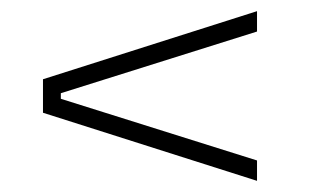

<svg xmlns="http://www.w3.org/2000/svg" viewBox="-20 -484 559 344"><path d="M89 -317V-307L440.5 -196.5V-160L57 -282V-342L440.5 -464V-427.5Z"/></svg>

Font: Anek Telugu ExtraLight
Style: Regular
Weight: 250
Version: Version 1.003